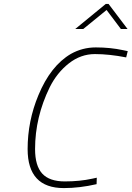

<svg xmlns="http://www.w3.org/2000/svg" viewBox="-20 -951 672 980"><path d="M306 9Q121 9 121 -190Q121 -333 176 -465Q238 -615 342 -676Q401 -709 469 -709Q543 -709 608 -695L632 -690L624 -658Q537 -675 464.5 -675Q392 -675 331.5 -627.5Q271 -580 234 -506Q159 -353 159 -190Q159 -105 195.5 -65Q232 -25 311 -25Q387 -25 451 -39L474 -44L473 -11Q386 9 306 9ZM364 -803 520 -931H534L631 -803H597L524 -900L405 -803Z"/></svg>

Font: TitilliumWebThinItalic
Style: Thin Italic
Weight: 200
Italic angle: -13°
Version: Version 1.001;PS 57.000;hotconv 1.0.70;makeotf.lib2.5.55311